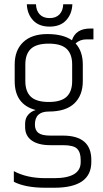

<svg xmlns="http://www.w3.org/2000/svg" viewBox="-20 -733 484 902"><path d="M419 -548H386Q356 -548 335 -529Q369 -492 369 -430V-352Q369 -285 329 -247Q289 -209 209 -209Q144 -209 144 -148Q144 -121 160.5 -108.5Q177 -96 216 -96H275Q409 -96 409 18V28Q409 149 235 149H194Q99 149 45 121V71Q106 104 194 104H234Q359 104 359 29V18Q359 -17 342.5 -34Q326 -51 276 -51H216Q160 -51 129 -73Q98 -95 98 -136V-152Q98 -177 112 -193.5Q126 -210 148 -216Q49 -242 49 -352V-430Q49 -497 89 -535Q129 -573 202.5 -573Q276 -573 318 -544Q336 -599 404 -599H419ZM319 -352V-430Q319 -479 293 -503.5Q267 -528 209 -528Q151 -528 125 -503.5Q99 -479 99 -430V-352Q99 -303 125 -278.5Q151 -254 209 -254Q267 -254 293 -278.5Q319 -303 319 -352ZM106 -713H149Q150 -683 166.5 -665.5Q183 -648 213 -648Q243 -648 259.5 -665.5Q276 -683 277 -713H320Q318 -667 290.5 -637.5Q263 -608 213 -608Q163 -608 135.5 -637.5Q108 -667 106 -713Z"/></svg>

Font: Khand Light
Style: Regular
Weight: 300
Designer: Devanagari: Sanchit Sawaria, Jyotish Sonowal; Latin: Satya Rajpurohit
Foundry: Indian Type Foundry
Version: Version 1.101;PS 1.0;hotconv 1.0.78;makeotf.lib2.5.61930; tt